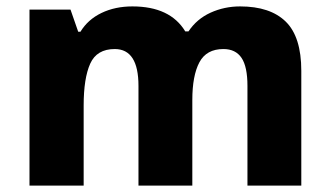

<svg xmlns="http://www.w3.org/2000/svg" viewBox="-20 -579 1030 599"><path d="M729 -559Q823 -559 871.5 -511.5Q920 -464 920 -358V0H752V-311Q752 -371 733.5 -398.5Q715 -426 677 -426Q624 -426 602 -384.5Q580 -343 580 -267V0H412V-311Q412 -426 338 -426Q282 -426 261.5 -380.5Q241 -335 241 -250V0H72V-549H200L224 -480H231Q254 -518 296.5 -538.5Q339 -559 393 -559Q511 -559 558 -481H568Q594 -520 637 -539.5Q680 -559 729 -559Z"/></svg>

Font: Noto Sans Tamil ExtraBold
Style: Regular
Weight: 800
Designer: Jelle Bosma - Monotype Design Team
Foundry: Monotype Imaging Inc.
Version: Version 2.004; ttfautohint (v1.8.4.7-5d5b)